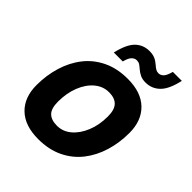

<svg xmlns="http://www.w3.org/2000/svg" viewBox="-207 -872 1014 1014"><g transform="rotate(45 300.0 -365.0)"><path d="M245 12Q145 12 91 -40Q37 -92 37 -184Q37 -257 57 -323Q77 -389 116.5 -439.5Q156 -490 216 -519Q276 -548 355 -548Q455 -548 509 -495.5Q563 -443 563 -352Q563 -278 543 -212.5Q523 -147 483.5 -96.5Q444 -46 384 -17Q324 12 245 12ZM265 -108Q309 -108 344 -137.5Q379 -167 400 -218Q421 -269 421 -333Q421 -383 399.5 -405.5Q378 -428 335 -428Q291 -428 255.5 -398.5Q220 -369 199.5 -317.5Q179 -266 179 -202Q179 -151 200.5 -129.5Q222 -108 265 -108ZM434 -600Q411 -600 394 -608Q377 -616 361 -630Q350 -640 341 -645.5Q332 -651 319 -651Q304 -651 291.5 -638.5Q279 -626 271 -594H204Q222 -671 254 -702Q286 -733 332 -733Q357 -733 374 -725.5Q391 -718 408 -703Q419 -693 428 -688Q437 -683 448 -683Q464 -683 476 -695.5Q488 -708 497 -742H564Q547 -665 514 -632.5Q481 -600 434 -600Z"/></g></svg>

Font: Geist Mono
Style: Bold Italic
Weight: 700
Italic angle: -12°
Monospace: yes
Designer: Basement.studio, Andrés Briganti, Mateo Zaragoza
Foundry: Basement.studio, Vercel, Andrés Briganti, Guido Ferreyra, Mateo Zaragoza
Version: Version 1.500; ttfautohint (v1.8.4.7-5d5b)